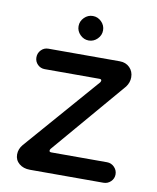

<svg xmlns="http://www.w3.org/2000/svg" viewBox="-77 -722 640 784"><g transform="rotate(10 243.0 -330.5)"><path d="M194.3 -611.3Q194.3 -631.8 209.5 -647Q224.6 -662.1 245.1 -662.1Q265.6 -662.1 280.8 -647Q295.9 -631.8 295.9 -611.3Q295.9 -590.8 280.8 -575.7Q265.6 -560.5 245.1 -560.5Q224.6 -560.5 209.5 -575.7Q194.3 -590.8 194.3 -611.3ZM38.1 -51.8Q38.1 -74.2 53.7 -92.8L321.3 -400.4Q324.2 -405.3 324.2 -408.2Q324.2 -414.1 315.4 -414.1H88.9Q71.3 -414.1 59.1 -426.3Q46.9 -438.5 46.9 -456.1Q46.9 -473.6 59.1 -486.3Q71.3 -499 88.9 -499H384.8Q410.2 -499 426.3 -482.9Q442.4 -466.8 442.4 -442.4Q442.4 -420.9 428.7 -402.3L168.9 -97.7Q166 -93.8 166 -89.8Q166 -84 174.8 -84H405.3Q422.9 -84 435.5 -71.3Q448.2 -58.6 448.2 -41Q448.2 -23.4 435.5 -11.2Q422.9 1 405.3 1H100.6Q73.2 1 55.7 -13.7Q38.1 -28.3 38.1 -51.8Z"/></g></svg>

Font: jf-openhuninn-1.1
Style: Regular
Weight: 400
Designer: [Kosugi Maru]
      Designed by Motoya company      

      [Varela Round]
      Joe Prince(Latin component); Avraham Co
Foundry: justfont CO.,LTD.
Version: 1.1